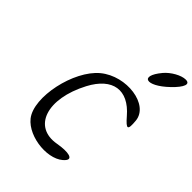

<svg xmlns="http://www.w3.org/2000/svg" viewBox="-331 -1372 1580 1580"><g transform="rotate(45 459.0 -582.0)"><path d="M209 -71C307 53 570 74 657 -35C693 -80 629 -98 510 -77C268 -34 187 -282 345 -582C452 -785 614 -810 755 -645C829 -559 844 -565 834 -671C818 -839 522 -881 352 -741C181 -600 98 -212 209 -71ZM712 -1103C587 -953 692 -925 841 -1068C924 -1147 942 -1200 886 -1200C835 -1200 756 -1156 712 -1103Z"/></g></svg>

Font: Venom Sans
Style: Obl
Weight: 400
Version: Version 1.001